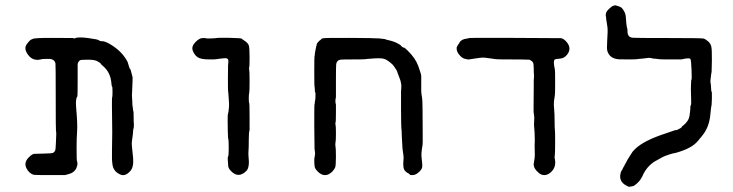

<svg xmlns="http://www.w3.org/2000/svg" viewBox="-20 -644 2775 727"><path d="M474 -382 482 -352V-340Q482 -327 480.5 -303.5Q479 -280 480 -273Q481 -266 481 -256.5Q481 -247 482 -242.5Q483 -238 483.5 -231Q484 -224 485 -223Q486 -222 486 -202.5Q486 -183 487 -172Q487 -160 485.5 -157Q484 -154 484 -148Q484 -142 483.5 -139.5Q483 -137 482.5 -131.5Q482 -126 480 -113Q478 -100 479.5 -90Q481 -80 481.5 -70.5Q482 -61 484 -46Q487 -11 473 4Q454 25 436 17Q410 6 406 -20Q403 -40 404 -72.5Q405 -105 405 -142Q403 -274 404.5 -275.5Q406 -277 406 -296.5Q406 -316 404.5 -316Q403 -316 402 -327Q399 -370 370 -394Q361 -402 361 -403.5Q361 -405 358 -406.5Q355 -408 352 -410Q342 -418 314.5 -418Q287 -418 283.5 -416Q280 -414 277 -409.5Q274 -405 274 -399Q274 -393 274 -337Q274 -281 273 -279Q266 -271 268 -241Q274 -173 272 -147.5Q270 -122 270 -84.5Q270 -47 270.5 -43.5Q271 -40 271 -37Q271 -34 272 -33Q273 -32 272.5 -32Q272 -32 273 -25.5Q274 -19 269 -7Q260 11 237 16Q232 17 226 19H171Q116 19 109 18Q91 14 80 -7Q69 -30 91 -50Q102 -61 110 -61.5Q118 -62 146.5 -62.5Q175 -63 180 -65Q185 -67 188 -72Q191 -77 191.5 -99.5Q192 -122 192.5 -123.5Q193 -125 193 -136Q193 -147 192 -148Q191 -149 191 -274.5Q191 -400 190 -404Q187 -416 177 -419H176L175 -420Q174 -421 156.5 -421Q139 -421 134 -419Q105 -412 87 -435.5Q69 -459 81 -476Q93 -493 100 -495Q101 -495 103 -496Q107 -501 181.5 -500.5Q256 -500 257 -500Q260 -497 263 -499Q275 -505 313 -500Q351 -495 354.5 -491.5Q358 -488 364 -488Q377 -489 398 -476Q442 -450 463 -410Q466 -402 467 -397Q468 -392 472 -383L473 -382Z M842 -501Q896 -500 896 -497Q896 -496 904 -491Q920 -481 922.5 -470.5Q925 -460 925 -425.5Q925 -391 923.5 -388.5Q922 -386 923.5 -381.5Q925 -377 925 -336.5Q925 -296 923.5 -291.5Q922 -287 922 -271.5Q922 -256 923.5 -254.5Q925 -253 925 -197V-151Q922 -145 922 -115Q922 -85 921 -73.5Q920 -62 921 -52Q926 -10 913 3Q883 33 855 4Q844 -7 844 -17Q841 -50 843.5 -51.5Q846 -53 846 -80.5Q846 -108 845 -115Q844 -122 843.5 -122.5Q843 -123 842.5 -149.5Q842 -176 842 -186Q842 -210 843 -212Q844 -214 845 -220.5Q846 -227 847 -238.5Q848 -250 846.5 -264.5Q845 -279 845 -285.5Q845 -292 844 -294.5Q843 -297 843 -346Q843 -395 843.5 -396Q844 -397 844.5 -406.5Q845 -416 844 -418Q841 -425 829 -423.5Q817 -422 810.5 -421.5Q804 -421 800.5 -420Q797 -419 773 -419Q740 -419 728 -427.5Q716 -436 710 -452Q704 -468 719.5 -484Q735 -500 747.5 -500Q760 -500 760 -499Q760 -498 779 -498.5Q798 -499 798.5 -500Q799 -501 842 -501Z M1446 -493Q1470 -488 1484 -480.5Q1498 -473 1498 -471.5Q1498 -470 1503 -466.5Q1508 -463 1510 -463.5Q1512 -464 1524 -452Q1553 -424 1564 -393.5Q1575 -363 1575 -356Q1575 -349 1575 -327Q1574 -295 1577 -281Q1580 -267 1580 -229Q1580 -191 1580.5 -144.5Q1581 -98 1580 -94.5Q1579 -91 1578 -83.5Q1577 -76 1576 -66Q1575 -54 1577 -40.5Q1579 -27 1579 -14.5Q1579 -2 1562 11Q1552 19 1542 19Q1532 19 1532 17.5Q1532 16 1529 14Q1510 5 1508 -9Q1506 -23 1507.5 -35Q1509 -47 1507.5 -56.5Q1506 -66 1505.5 -70.5Q1505 -75 1504 -82.5Q1503 -90 1502.5 -108Q1502 -126 1501.5 -128Q1501 -130 1501 -141Q1501 -152 1500 -154.5Q1499 -157 1498.5 -228Q1498 -299 1498.5 -299Q1499 -299 1499.5 -309.5Q1500 -320 1499.5 -323Q1499 -326 1497.5 -333.5Q1496 -341 1494.5 -344Q1493 -347 1490.5 -354.5Q1488 -362 1486.5 -365Q1485 -368 1484 -372.5Q1483 -377 1479 -382Q1475 -387 1474 -389.5Q1473 -392 1471 -394Q1469 -396 1469 -396.5Q1469 -397 1466 -400Q1456 -409 1450 -413Q1438 -422 1424 -423Q1410 -424 1392.5 -422.5Q1375 -421 1371.5 -421Q1368 -421 1365 -420Q1362 -419 1318 -419Q1274 -419 1268 -418Q1255 -415 1253 -401Q1252 -397 1252 -337V-276Q1250 -268 1250 -261Q1250 -254 1252 -248V-217Q1252 -182 1250.5 -180Q1249 -178 1250.5 -172Q1252 -166 1252 -139Q1252 -112 1250.5 -105Q1249 -98 1250 -93Q1252 -84 1252 -49.5Q1252 -15 1248.5 -8.5Q1245 -2 1238 6Q1213 30 1188 10Q1173 -3 1171.5 -13Q1170 -23 1170 -35.5Q1170 -48 1171 -48.5Q1172 -49 1172 -54Q1172 -59 1173 -59Q1174 -59 1171 -81L1170 -165Q1170 -173 1170 -211Q1170 -249 1171 -250Q1172 -251 1172 -255.5Q1172 -260 1173 -262.5Q1174 -265 1174.5 -279.5Q1175 -294 1173.5 -294.5Q1172 -295 1172 -304.5Q1172 -314 1171 -314.5Q1170 -315 1170 -373Q1170 -431 1171 -432Q1172 -433 1172 -437.5Q1172 -442 1172.5 -443Q1173 -444 1174 -451.5Q1175 -459 1176 -461.5Q1177 -464 1177 -466Q1177 -468 1177.5 -469.5Q1178 -471 1179 -473Q1179 -479 1183.5 -483.5Q1188 -488 1188.5 -489Q1189 -490 1193 -492.5Q1197 -495 1196.5 -496Q1196 -497 1203 -499Q1210 -501 1304.5 -500.5Q1399 -500 1416 -498.5Q1433 -497 1437 -496Q1441 -495 1446 -493Z M1710 -466 1715 -476Q1717 -476 1720 -483Q1727 -496 1749 -498L1757 -500Q1756 -501 1924.5 -500.5Q2093 -500 2102.5 -499.5Q2112 -499 2122 -489Q2147 -463 2128 -438Q2117 -423 2100 -422Q2083 -421 2080 -418Q2074 -412 2081 -381Q2082 -378 2082 -332.5Q2082 -287 2081 -283.5Q2080 -280 2080 -277Q2080 -274 2079 -270Q2076 -256 2078 -234.5Q2080 -213 2080 -185Q2080 -157 2081 -154Q2082 -151 2082 -105.5Q2082 -60 2080.5 -54Q2079 -48 2081 -42Q2087 -12 2067 7Q2049 24 2030 17Q2021 13 2012 3Q2003 -7 2001.5 -15.5Q2000 -24 2001 -25.5Q2002 -27 2002.5 -34Q2003 -41 2004 -44Q2005 -47 2005 -60.5Q2005 -74 2004.5 -81.5Q2004 -89 2005 -113Q2005 -140 2002 -171L2003 -198Q2003 -197 2003 -200Q2003 -203 2002.5 -203.5Q2002 -204 2002 -208.5Q2002 -213 2001 -214Q2000 -215 2000.5 -252.5Q2001 -290 2001 -317V-340L2002 -353Q2002 -366 2001.5 -365.5Q2001 -365 2001 -383.5Q2001 -402 1998 -407.5Q1995 -413 1985 -418Q1960 -419 1910 -419Q1860 -419 1856.5 -420Q1853 -421 1843 -422Q1833 -423 1820.5 -425Q1808 -427 1796.5 -425Q1785 -423 1772.5 -421.5Q1760 -420 1756.5 -419Q1753 -418 1746 -420Q1732 -422 1723 -432Q1708 -447 1709 -463Q1709 -466 1710 -466Z M2598 -342Q2600 -342 2598.5 -380Q2597 -418 2594 -421Q2588 -426 2560 -419Q2558 -419 2517.5 -419Q2477 -419 2474 -420Q2471 -421 2463.5 -421.5Q2456 -422 2455 -422Q2441 -426 2432.5 -424.5Q2424 -423 2416.5 -422.5Q2409 -422 2406 -421.5Q2403 -421 2399.5 -421Q2396 -421 2392.5 -420Q2389 -419 2356.5 -419Q2324 -419 2321.5 -419.5Q2319 -420 2313 -421Q2288 -426 2280 -450Q2277 -459 2279 -487Q2282 -529 2280 -541.5Q2278 -554 2277 -561.5Q2276 -569 2275.5 -570Q2275 -571 2275 -576.5Q2275 -582 2274 -582Q2273 -582 2274 -591Q2275 -600 2286 -610.5Q2297 -621 2303.5 -622.5Q2310 -624 2310 -624L2320 -621Q2320 -621 2327 -618.5Q2334 -616 2340.5 -606Q2347 -596 2348.5 -587.5Q2350 -579 2350.5 -568.5Q2351 -558 2351.5 -555.5Q2352 -553 2353 -545Q2354 -537 2355 -536.5Q2356 -536 2356 -525Q2356 -502 2377 -501Q2385 -500 2511.5 -500Q2638 -500 2644.5 -498Q2651 -496 2660.5 -488Q2670 -480 2673 -469Q2676 -458 2675.5 -416Q2675 -374 2674.5 -372Q2674 -370 2673 -364Q2672 -358 2671 -348Q2669 -335 2670.5 -330Q2672 -325 2672.5 -311Q2673 -297 2674 -298L2675 -296Q2675 -295 2675.5 -292.5Q2676 -290 2675.5 -269Q2675 -248 2674.5 -247Q2674 -246 2673 -239.5Q2672 -233 2671.5 -227.5Q2671 -222 2670 -213Q2666 -164 2641 -133Q2637 -127 2632 -122Q2617 -101 2599 -90Q2581 -79 2559 -71.5Q2537 -64 2533 -64Q2529 -64 2511 -58Q2493 -52 2487.5 -48.5Q2482 -45 2467 -37Q2435 -21 2416 15Q2412 25 2410 27.5Q2408 30 2405.5 35Q2403 40 2392.5 50Q2382 60 2375.5 61Q2369 62 2365 63Q2361 64 2354 60Q2317 42 2333 2Q2335 3 2336.5 -2Q2338 -7 2338.5 -7Q2339 -7 2340.5 -10.5Q2342 -14 2343 -14Q2343 -14 2345 -19L2353 -33Q2354 -36 2355.5 -38Q2357 -40 2357 -41L2373 -66Q2373 -68 2385 -80Q2418 -112 2501 -139L2539 -152Q2538 -151 2539 -151Q2544 -151 2557 -159Q2562 -162 2561.5 -163.5Q2561 -165 2566 -168Q2588 -185 2591 -206.5Q2594 -228 2594 -235.5Q2594 -243 2594 -243Q2598 -243 2597 -266.5Q2596 -290 2596 -307Q2596 -324 2596.5 -324.5Q2597 -325 2597 -333.5Q2597 -342 2598 -342Z"/></svg>

Font: TT2020 Style E
Style: Regular
Weight: 400
Version: Version 00.2